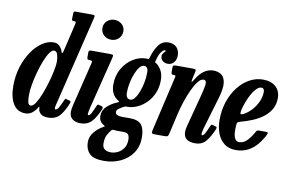

<svg xmlns="http://www.w3.org/2000/svg" viewBox="-100 -962 2115 1398"><g transform="rotate(10 957.0 -263.0)"><path d="M426.5 -115Q404 -56.5 373.5 -21Q343 14.5 286 14.5Q249.5 14.5 232.8 -0.8Q216 -16 214 -35.5Q213.5 -39.5 213.5 -42.8Q213.5 -46 213 -49Q211.5 -56.5 203.5 -43.5Q192 -23 170.5 -5Q149 13 119 13Q58.5 13 28.5 -37Q-1.5 -87 -1.5 -168.5Q-1.5 -244.5 19.2 -310.5Q40 -376.5 74 -426.2Q108 -476 149.8 -504Q191.5 -532 233.5 -532Q263 -532 279.8 -513Q296.5 -494 299.5 -480.5Q302.5 -466.5 307.2 -466.5Q312 -466.5 315.5 -481.5L364.5 -689.5Q366.5 -699 365.5 -704.5Q364.5 -710 353 -710H349Q340.5 -710 337.8 -713.5Q335 -717 335.5 -728L336.5 -761Q337 -771.5 339 -775.8Q341 -780 350 -780H467.5Q486.5 -780 491 -776.5Q495.5 -773 491.5 -757.5L328.5 -86Q325 -73 325 -64.5Q325 -53.5 331 -53.5Q343 -53.5 355.2 -75Q367.5 -96.5 382.5 -132Q386 -140 388.2 -141.5Q390.5 -143 397.5 -140.5L420 -134.5Q428 -132.5 428.8 -128.2Q429.5 -124 426.5 -115ZM280.5 -395.5Q280.5 -423.5 273.5 -448.5Q266.5 -473.5 247 -473.5Q231 -473.5 213.8 -448.2Q196.5 -423 180.2 -382Q164 -341 151 -293.8Q138 -246.5 130.2 -201.8Q122.5 -157 122.5 -124.5Q122 -90.5 127 -70Q132 -49.5 148 -49.5Q165 -49.5 183.2 -77.5Q201.5 -105.5 218.8 -149.2Q236 -193 250 -241.2Q264 -289.5 272.2 -331Q280.5 -372.5 280.5 -395.5Z M564.5 -697Q564.5 -729.5 587.2 -750Q610 -770.5 642 -770.5Q673.5 -770.5 696.5 -750Q719.5 -729.5 719 -697Q717.5 -664.5 695.5 -644Q673.5 -623.5 642 -623.5Q610 -623.5 587.2 -644Q564.5 -664.5 564.5 -697ZM673 -493.5 576 -105Q574.5 -98.5 571.5 -83.2Q568.5 -68 568.5 -64.5Q568.5 -53.5 573.5 -53.5Q584 -53.5 595.2 -74.2Q606.5 -95 620.5 -129.5Q624.5 -138 627.5 -140.5Q630.5 -143 638.5 -140.5L658.5 -134.5Q667 -132 667.5 -126.8Q668 -121.5 664.5 -112Q639 -50 608.2 -17.8Q577.5 14.5 526.5 14.5Q491 14.5 467.5 -2.8Q444 -20 444 -58Q444 -67.5 446.5 -81.8Q449 -96 451.5 -106.5L530.5 -429.5Q533.5 -442.5 531.2 -446.2Q529 -450 517 -450H515Q501.5 -450 497.8 -453.5Q494 -457 494 -471V-502.5Q494 -514 498.5 -517Q503 -520 514 -520H650.5Q671 -520 674.2 -515.8Q677.5 -511.5 673 -493.5Z M604 139.5Q604 97.5 632 64.5Q660 31.5 696 12Q707 5.5 706.2 4.5Q705.5 3.5 697.5 -1.5Q677 -13 668.8 -28.8Q660.5 -44.5 660.5 -64Q660.5 -106 692.5 -135.5Q724.5 -165 764.5 -181Q778 -186.5 777.5 -189Q777 -191.5 768 -197Q714 -230.5 714 -305.5Q714 -372 743.8 -423.2Q773.5 -474.5 820 -503.8Q866.5 -533 916.5 -533Q921 -533 922.8 -532.8Q924.5 -532.5 926.5 -532.5Q932.5 -532 934.8 -532.5Q937 -533 939.5 -540Q957.5 -603.5 985.2 -640Q1013 -676.5 1057 -676.5Q1096.5 -676.5 1118 -654.2Q1139.5 -632 1139.5 -593.5Q1139.5 -563 1122.5 -542.8Q1105.5 -522.5 1078 -522.5Q1055 -522.5 1039.5 -535.5Q1024 -548.5 1024 -568.5Q1024 -583 1032.8 -593.5Q1041.5 -604 1046.5 -609.8Q1051.5 -615.5 1040.5 -615.5Q1030.5 -615.5 1014.8 -596Q999 -576.5 988 -530Q986.5 -523.5 985.5 -520.5Q984.5 -517.5 989 -515Q1012 -502.5 1030.8 -471.8Q1049.5 -441 1049.5 -395Q1049.5 -342 1031 -299.2Q1012.5 -256.5 982 -226Q951.5 -195.5 914.8 -179.2Q878 -163 841.5 -163Q838.5 -163 832.5 -163.5Q827.5 -163.5 817.5 -158Q800 -149.5 783.8 -137.8Q767.5 -126 767.5 -113.5Q767.5 -96.5 782.8 -90.2Q798 -84 819.5 -84Q827 -84 846 -84.2Q865 -84.5 873 -84.5Q939 -84.5 962.5 -53Q986 -21.5 986 40Q986 105.5 953.2 153.8Q920.5 202 865 228.2Q809.5 254.5 742 254.5Q663.5 254.5 633.8 222.5Q604 190.5 604 139.5ZM821.5 -266.5Q821 -218 855 -218Q872 -218 887.8 -238.5Q903.5 -259 915.8 -291.5Q928 -324 935 -361.2Q942 -398.5 942 -432Q942.5 -478 911.5 -478Q893.5 -478 877.5 -457.5Q861.5 -437 848.8 -404.5Q836 -372 828.8 -335.2Q821.5 -298.5 821.5 -266.5ZM759 24.5Q744 41.5 731 65.8Q718 90 718 129.5Q718 184.5 783 184.5Q806.5 184.5 831.8 172.5Q857 160.5 874.2 136Q891.5 111.5 892 74Q892 46 882.2 34Q872.5 22 847 22H806Q799 22 793.8 21.8Q788.5 21.5 775.5 20Q764 19 759 24.5Z M1139.5 -520H1261Q1282 -520 1285.2 -516.2Q1288.5 -512.5 1285 -495.5L1274.5 -449Q1269 -423.5 1273 -423.8Q1277 -424 1289.5 -445Q1341.5 -532 1415.5 -532Q1450 -532 1474.2 -514.8Q1498.5 -497.5 1503.8 -455.8Q1509 -414 1487 -341L1417 -104.5Q1415 -97.5 1412 -82.8Q1409 -68 1409 -64.5Q1409 -53.5 1414.5 -53.5Q1424.5 -53.5 1435.8 -73.8Q1447 -94 1461 -128Q1465 -137.5 1468 -140.2Q1471 -143 1479.5 -140L1501 -134Q1509 -131.5 1509.5 -127Q1510 -122.5 1505.5 -111Q1482 -55.5 1453.2 -21.2Q1424.5 13 1374.5 13Q1288.5 13 1288.5 -56.5Q1288.5 -66 1290.5 -78.8Q1292.5 -91.5 1295.5 -102L1354 -324Q1370 -383 1374.8 -418.5Q1379.5 -454 1354.5 -454Q1335.5 -454 1315 -428.2Q1294.5 -402.5 1274.8 -360Q1255 -317.5 1238.2 -266.8Q1221.5 -216 1210.5 -166.5L1178.5 -26.5Q1175.5 -12.5 1171 -6.2Q1166.5 0 1149 0H1082Q1058 0 1053.5 -4.5Q1049 -9 1053.5 -27.5L1147 -431.5Q1150.5 -444.5 1147.5 -447.2Q1144.5 -450 1137.5 -450H1133.5Q1121.5 -450 1119 -455Q1116.5 -460 1116.5 -473.5V-497Q1116.5 -512.5 1120.5 -516.2Q1124.5 -520 1139.5 -520Z M1520.5 -184.5Q1520.5 -259 1541.8 -322Q1563 -385 1599.8 -431.8Q1636.5 -478.5 1683.5 -504.2Q1730.5 -530 1782.5 -530Q1842 -530 1876.5 -499.2Q1911 -468.5 1911 -414.5Q1911 -367.5 1890 -331.8Q1869 -296 1834 -270.2Q1799 -244.5 1756.2 -227Q1713.5 -209.5 1669 -198Q1655.5 -194.5 1651 -188.5Q1646.5 -182.5 1646 -163.5Q1639 -51 1687.5 -51Q1721.5 -51 1747.8 -78.8Q1774 -106.5 1796 -147.5Q1800 -155 1805 -157Q1810 -159 1822 -159H1862Q1879 -159 1882.2 -155.5Q1885.5 -152 1879 -138.5Q1859 -99 1831.2 -65.2Q1803.5 -31.5 1764.5 -10.8Q1725.5 10 1673 10Q1621.5 10 1587.8 -16.8Q1554 -43.5 1537.2 -87.8Q1520.5 -132 1520.5 -184.5ZM1679 -256Q1712.5 -271.5 1740.5 -301.2Q1768.5 -331 1785.2 -367.5Q1802 -404 1802.5 -440Q1803 -470 1779.5 -470Q1760.5 -470 1739 -446Q1717.5 -422 1697.8 -380Q1678 -338 1664.5 -285Q1660.5 -267.5 1662.2 -258.8Q1664 -250 1679 -256Z"/></g></svg>

Font: Besley* Condensed Semi
Style: Italic
Weight: 600
Width: 3
Italic angle: -13°
Designer: Owen Earl
Foundry: indestructible type*
Version: Version 3.000; ttfautohint (v1.8.3)